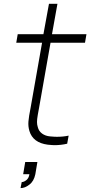

<svg xmlns="http://www.w3.org/2000/svg" viewBox="-20 -738 464 986"><path d="M181 -186.5 174 -148Q170 -125 170 -111.5Q170 -98 174 -85.5Q179 -64.5 196.2 -52Q213.5 -39.5 237.5 -37.5Q249 -36.5 257.8 -36Q266.5 -35.5 272 -35.5Q304.5 -35.5 332.5 -41.5L325 0Q293.5 7.5 259.5 7.5Q254 7.5 245.2 6.8Q236.5 6 225 5Q149 -5 131 -65.5Q127.5 -77.5 126.2 -89.5Q125 -101.5 126 -114Q127 -126.5 129.8 -144.5Q132.5 -162.5 137.5 -186.5L196 -518.5H63.5L71 -562.5H203L231.5 -718.5H275L247 -562.5H424L416.5 -518.5H239.5ZM109.5 94H172L161.5 156.5Q154 193 131 210Q108.5 228 85.5 228L91.5 197Q103 197 116 186.5Q128.5 176 131 156.5H99Z"/></svg>

Font: Russisch Sans ExtraLight
Style: Italic
Weight: 200
Width: 4
Italic angle: -10°
Designer: Michael Sharanda (font) & Cristiano Sobral (main changes)
Foundry: Michael Sharanda
Version: Version 2.00;September 8, 2020;FontCreator 13.0.0.2681 64-bi